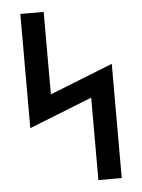

<svg xmlns="http://www.w3.org/2000/svg" viewBox="-53 -777 605 819"><g transform="rotate(-5 250.0 -367.5)"><path d="M335 0V-353L65 -246V-735H165V-382L435 -489V0Z"/></g></svg>

Font: Iosevka Slab Semibold
Style: Regular
Weight: 600
Monospace: yes
Designer: Belleve Invis
Foundry: Belleve Invis
Version: Version 11.1.1; ttfautohint (v1.8.3)